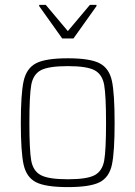

<svg xmlns="http://www.w3.org/2000/svg" viewBox="-20 -756 553 784"><path d="M65 -254Q65 -373 76.5 -425Q88 -477 127 -497.5Q166 -518 257 -518Q348 -518 387 -497.5Q426 -477 437 -425.5Q448 -374 448 -254Q448 -135 437 -83.5Q426 -32 387 -12Q348 8 257 8Q166 8 127 -12Q88 -32 76.5 -83.5Q65 -135 65 -254ZM413 -254Q413 -365 405.5 -408.5Q398 -452 366.5 -469Q335 -486 257 -486Q178 -486 146.5 -469Q115 -452 107.5 -408.5Q100 -365 100 -254Q100 -143 107.5 -100.5Q115 -58 146.5 -41Q178 -24 257 -24Q336 -24 367 -41Q398 -58 405.5 -100.5Q413 -143 413 -254ZM234 -599 140 -731V-736H167L257 -629L347 -736H374V-731L280 -599Z"/></svg>

Font: Saira Semi Condensed Thin
Style: Regular
Weight: 100
Width: 4
Designer: Hector Gatti with collaboration of the Omnibus-Type team
Foundry: Omnibus-Type
Version: Version 1.001; ttfautohint (v1.8)